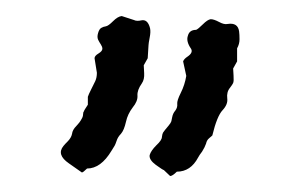

<svg xmlns="http://www.w3.org/2000/svg" viewBox="-20 -787 369 238"><path d="M106.9 -726.6Q106.9 -729 105 -731.9Q103 -734.9 101.6 -737.8Q100.1 -741.2 101.6 -746.1Q103 -751 105.5 -752.4Q107.9 -753.9 111.3 -754.4Q114.3 -754.9 120.1 -760.7Q126 -766.6 130.9 -767.1L146 -762.2Q147.9 -761.2 150.4 -761.2Q152.8 -761.2 154.8 -761.7Q163.1 -763.7 166 -752Q167 -747.6 165.5 -740.2Q164.1 -732.9 164.1 -731L163.1 -714.8L158.2 -706.1Q158.2 -704.1 158.7 -696.3Q159.2 -688.5 155.8 -683.6Q149.9 -675.3 150.4 -668.5Q150.9 -661.6 144.5 -653.8Q138.2 -645.5 136.2 -636.2Q133.8 -625.5 129.9 -621.1Q126 -617.2 124.5 -612.3Q123 -607.9 122.1 -606.4Q121.1 -605 118.2 -600.1Q105 -578.1 87.9 -578.1Q83 -573.2 81.5 -573.2L65.4 -584.5Q49.8 -595.2 58.6 -606Q61 -608.9 63.5 -611.3Q68.4 -616.2 69.3 -621.1Q69.8 -626 74.7 -630.9Q79.1 -635.7 80.1 -637.7Q81.1 -639.6 82 -641.1Q83 -643.1 83 -645.5Q83 -647.9 84 -648.9Q84 -649.9 88.9 -657.2V-667Q89.8 -669.9 92.8 -675.8L98.1 -686.5Q100.1 -690.9 100.1 -696.8L97.2 -714.8Q97.2 -717.8 102.1 -720.7Q106.9 -723.6 106.9 -726.6ZM241.2 -763.2Q245.1 -763.2 251.5 -759.8Q257.8 -756.3 262.2 -757.3Q274.9 -759.3 276.4 -748Q276.9 -744.1 276.9 -738.3Q276.9 -732.4 273.9 -727.1V-710.9L269 -702.1Q269 -700.2 269.5 -693.4Q270 -686.5 269 -684.1Q268.1 -682.1 265.1 -678.2Q260.7 -672.9 261.7 -665Q262.7 -657.7 255.9 -650.4Q249 -643.1 243.2 -619.1Q242.2 -618.2 239.3 -615.7Q236.3 -613.3 235.4 -608.9Q233.9 -604.5 230.5 -599.1Q227.1 -594.7 225.6 -591.8Q216.3 -574.2 199.2 -574.2Q193.8 -568.8 190.9 -568.8L183.1 -576.2Q182.1 -576.2 173.3 -582.5Q164.6 -588.9 165.5 -594.7Q167 -600.1 173.8 -606.9Q180.7 -613.3 180.7 -617.2Q181.2 -621.1 182.1 -622.6Q183.1 -624 184.6 -626Q186 -627.9 189 -631.3Q191.9 -634.8 192.4 -636.7Q192.9 -638.7 193.4 -641.6Q194.3 -646.5 197.3 -649.9Q200.2 -653.8 199.7 -658.2Q199.2 -662.1 204.1 -671.9Q209 -681.6 210.9 -692.9L207 -710.9Q208 -713.9 212.4 -716.8Q219.7 -721.7 216.8 -726.6Q210.4 -735.8 212.9 -742.7Q214.8 -750 223.1 -750Q225.6 -751 231.4 -756.8Q237.3 -762.7 241.2 -763.2Z"/></svg>

Font: AntiqueNobleLightItalic
Style: LightItalic
Weight: 400
Version: Version 001.000